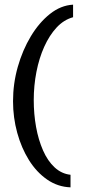

<svg xmlns="http://www.w3.org/2000/svg" viewBox="-20 -685 378 825"><path d="M283 120Q228 118 182.5 86.5Q137 55 104.5 3Q72 -49 54 -114.5Q36 -180 36 -250Q36 -326 56.5 -398Q77 -470 112.5 -529Q148 -588 194.5 -625Q241 -662 294 -665V-611Q254 -600 223 -566.5Q192 -533 170 -484Q148 -435 136.5 -376Q125 -317 125 -255Q125 -195 135 -139.5Q145 -84 165 -38.5Q185 7 215 34.5Q245 62 283 66Z"/></svg>

Font: Alumni Sans Thin SemiBold
Style: Regular
Weight: 600
Version: Version 1.018